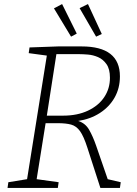

<svg xmlns="http://www.w3.org/2000/svg" viewBox="-20 -923 672 943"><path d="M17 0 21 -28 113 -43 210 -650 121 -662 125 -690 265 -695H381Q569 -695 569 -548Q569 -490 543 -444Q517 -398 470.5 -368Q424 -338 364 -329Q399 -318 417.5 -286Q436 -254 452 -208L509 -43L573 -28L569 0H473L409 -198Q391 -254 373 -279Q355 -304 329.5 -311Q304 -318 264 -318H204L160 -43L268 -28L264 0ZM371 -657H257L210 -355H290Q360 -355 412 -379.5Q464 -404 492 -446Q520 -488 520 -541Q520 -584 503 -608Q486 -632 461.5 -642.5Q437 -653 412 -655Q387 -657 371 -657ZM329 -743 245 -882 285 -903 357 -758ZM452 -743 371 -883 412 -903 480 -756Z"/></svg>

Font: Bitter Light
Style: Italic
Weight: 300
Italic angle: -9°
Designer: Sol Matas, and Bitter project Authors
Foundry: Sol Matas
Version: Version 2.001